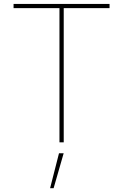

<svg xmlns="http://www.w3.org/2000/svg" viewBox="-20 -748 647 1009"><path d="M51.3 -705.1V-727.5H555.7V-705.1H314.9V0H292.5V-705.1ZM243.2 241.2 290 57.6H314.5L261.7 241.2Z"/></svg>

Font: Inter 20pt Thin
Style: Regular
Weight: 250
Version: Version 4.001;git-66647c0bb